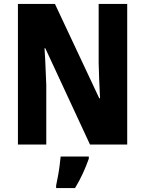

<svg xmlns="http://www.w3.org/2000/svg" viewBox="-20 -734 736 975"><path d="M626 0H437L210 -489H206Q210 -431 211.5 -385.5Q213 -340 215 -303V0H71V-714H259L484 -235H488Q485 -291 483.5 -333.5Q482 -376 481 -415V-714H626ZM431 72Q418 109 400.5 147Q383 185 361 221H265V208Q269 189 274 162.5Q279 136 282.5 109Q286 82 288 61H431Z"/></svg>

Font: Noto Sans Gujarati UI Condensed ExtraBold
Style: Regular
Weight: 800
Width: 3
Designer: Jelle Bosma - Monotype Design Team, Universal Thirst
Foundry: Monotype Imaging Inc.
Version: Version 2.106; ttfautohint (v1.8.4.7-5d5b)